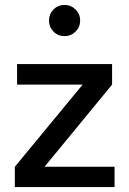

<svg xmlns="http://www.w3.org/2000/svg" viewBox="-20 -756 522 776"><path d="M443 0H40V-82L314 -414H49V-497H433V-414L160 -82H443ZM241 -610Q214 -610 196 -628.5Q178 -647 178 -673Q178 -699 196 -717.5Q214 -736 241 -736Q267 -736 285.5 -717.5Q304 -699 304 -673Q304 -647 285.5 -628.5Q267 -610 241 -610Z"/></svg>

Font: Wix Madefor Text Medium
Style: Regular
Weight: 500
Designer: Dalton Maag Ltd
Foundry: Dalton Maag Ltd
Version: Version 3.100